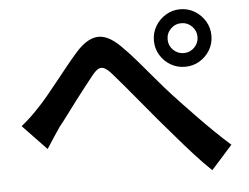

<svg xmlns="http://www.w3.org/2000/svg" viewBox="-51 -792 1103 851"><g transform="rotate(-5 500.0 -366.5)"><path d="M35 -273Q56 -290 75 -307.5Q94 -325 115 -348Q134 -367 156.5 -394.5Q179 -422 204.5 -453.5Q230 -485 255.5 -517Q281 -549 304 -575Q354 -633 401.5 -637.5Q449 -642 503 -589Q536 -557 572 -515Q608 -473 643 -431.5Q678 -390 708 -357Q732 -331 760 -301.5Q788 -272 819.5 -239.5Q851 -207 885 -174Q919 -141 954 -110L860 -5Q824 -39 785 -82Q746 -125 708.5 -169Q671 -213 638 -251Q607 -288 573 -329Q539 -370 507.5 -407.5Q476 -445 453 -471Q434 -492 420 -497.5Q406 -503 393.5 -495Q381 -487 366 -468Q350 -448 329 -421Q308 -394 285.5 -364.5Q263 -335 242 -306.5Q221 -278 203 -256Q187 -233 170.5 -207.5Q154 -182 141 -162ZM713 -599Q713 -572 732.5 -552.5Q752 -533 780 -533Q807 -533 826.5 -552.5Q846 -572 846 -599Q846 -627 826.5 -646.5Q807 -666 780 -666Q752 -666 732.5 -646.5Q713 -627 713 -599ZM652 -599Q652 -635 669.5 -664Q687 -693 716 -710.5Q745 -728 780 -728Q815 -728 844 -710.5Q873 -693 890.5 -664Q908 -635 908 -599Q908 -564 890.5 -535Q873 -506 844 -489Q815 -472 780 -472Q745 -472 716 -489Q687 -506 669.5 -535Q652 -564 652 -599Z"/></g></svg>

Font: Noto Sans KR SemiBold
Style: Regular
Weight: 600
Designer: Ryoko NISHIZUKA  (kana, bopomofo & ideographs); Paul D. Hunt (Latin, Greek & Cyrillic); Sandoll Communications , Soo-you
Foundry: Adobe
Version: Version 2.004-H2;hotconv 1.0.118;makeotfexe 2.5.65603